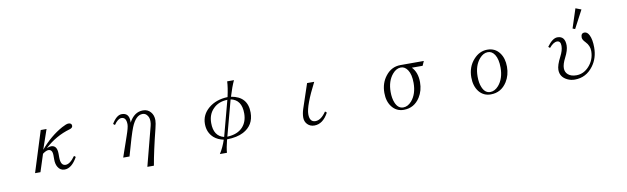

<svg xmlns="http://www.w3.org/2000/svg" viewBox="-50 -1454 7101 2174"><g transform="rotate(-10 3500.0 -367.0)"><path d="M458 -523.9 380.4 -298.8Q497.1 -437.5 637.2 -514.2Q689 -542 711.4 -542Q750 -542 750 -509.8Q750 -485.4 714.4 -475.1Q552.2 -428.7 424.3 -310.1Q454.1 -322.3 474.1 -322.3Q543.5 -322.3 543.5 -224.1V-183.1Q543.5 -86.9 601.1 -86.9Q652.3 -86.9 711.4 -169.9L729 -155.3Q663.1 -36.1 581.1 -36.1Q531.2 -36.1 504.4 -81.1Q483.4 -115.7 483.4 -168.9V-216.3Q483.4 -285.2 436 -285.2Q410.6 -285.2 370.1 -254.9L305.2 -54.2H243.2L391.1 -523.9Z M1507.8 96.2 1625 -354Q1631.8 -379.4 1631.8 -406.2Q1631.8 -447.3 1612.8 -472.2Q1592.3 -502.9 1557.1 -502.9Q1479 -502.9 1426.8 -373Q1396 -295.4 1329.1 -54.2H1256.8L1275.9 -110.4Q1288.1 -145.5 1312.5 -215.8Q1330.1 -266.6 1337.9 -290Q1370.1 -381.3 1370.1 -416Q1370.1 -499 1314 -499Q1272.9 -499 1229 -434.1L1210 -449.2Q1265.6 -542 1325.2 -542Q1409.2 -542 1409.2 -444.3Q1409.2 -436 1408.2 -429.2Q1468.3 -542 1568.8 -542Q1624 -542 1656.7 -502.9Q1689 -466.3 1689 -408.2Q1689 -377 1672.9 -313Q1611.8 -70.3 1583 96.2Z M2341.8 96.2Q2384.8 28.8 2413.1 -56.6Q2346.7 -70.3 2302.7 -107.9Q2233.9 -169.4 2233.9 -269Q2233.9 -374.5 2318.8 -446.3Q2405.8 -519.5 2539.1 -523.9Q2563 -630.4 2565.9 -700.2H2644Q2611.3 -630.9 2578.1 -521Q2766.1 -490.7 2766.1 -306.2Q2766.1 -160.2 2640.1 -93.8Q2565.9 -55.2 2450.7 -53.7Q2426.8 40 2422.9 96.2ZM2531.7 -494.1Q2427.7 -491.2 2366.7 -427.2Q2305.7 -366.2 2305.7 -266.1Q2305.7 -115.7 2422.9 -85.9ZM2568.8 -492.2 2459 -83Q2577.1 -87.4 2638.7 -154.8Q2692.9 -214.8 2692.9 -310.1Q2692.9 -466.8 2568.8 -492.2Z M3453.6 -523.9H3535.6Q3405.8 -271.5 3405.8 -173.8Q3405.8 -83 3473.6 -83Q3537.6 -83 3597.7 -171.9L3615.7 -155.8Q3551.3 -36.1 3452.6 -36.1Q3404.3 -36.1 3372.6 -68.8Q3342.8 -100.6 3342.8 -146Q3342.8 -191.4 3359.9 -244.1Z M4775.9 -489.3H4651.9Q4714.8 -424.8 4714.8 -312Q4714.8 -215.3 4668 -141.1Q4600.6 -35.2 4481 -35.2Q4396 -35.2 4344.7 -101.1Q4295.9 -163.6 4295.9 -262.2Q4295.9 -374.5 4358.9 -454.1Q4426.3 -541 4530.8 -541H4798.8ZM4529.8 -513.2Q4477.1 -513.2 4433.6 -462.4Q4367.7 -385.7 4367.7 -260.3Q4367.7 -187 4388.7 -136.2Q4418.5 -63 4479.5 -63Q4531.7 -63 4575.7 -112.8Q4641.6 -189.5 4641.6 -316.9Q4641.6 -413.6 4607.4 -465.3Q4576.2 -513.2 4529.8 -513.2Z M5527.8 -542Q5618.2 -542 5668.9 -472.2Q5714.8 -409.7 5714.8 -314Q5714.8 -216.3 5668 -142.1Q5600.6 -36.1 5481 -36.1Q5397.9 -36.1 5346.7 -99.1Q5295.9 -163.6 5295.9 -263.2Q5295.9 -385.3 5370.1 -466.8Q5437.5 -542 5527.8 -542ZM5529.8 -513.2Q5477.5 -513.2 5433.6 -462.9Q5367.7 -386.7 5367.7 -260.3Q5367.7 -186.5 5388.7 -137.2Q5418.5 -64 5479.5 -64Q5531.7 -64 5575.7 -113.8Q5641.6 -190.4 5641.6 -316.9Q5641.6 -413.1 5607.4 -466.3Q5577.1 -513.2 5529.8 -513.2Z M6213.9 -453.1Q6277.3 -542 6334 -542Q6421.9 -542 6421.9 -433.1Q6421.9 -377.9 6380.9 -298.8Q6345.7 -230.5 6345.7 -184.1Q6345.7 -138.7 6377.9 -110.8Q6412.1 -81.1 6472.7 -81.1Q6556.2 -81.1 6618.2 -148.9Q6685.1 -222.2 6685.1 -323.2Q6685.1 -384.3 6638.2 -433.1Q6605 -465.8 6605 -493.2Q6605 -542 6646 -542Q6678.2 -542 6699.2 -500Q6725.1 -448.2 6725.1 -356.9Q6725.1 -234.4 6659.2 -146Q6577.6 -36.1 6446.8 -36.1Q6399.9 -36.1 6359.9 -56.2Q6281.7 -95.2 6281.7 -176.3Q6281.7 -229.5 6328.6 -319.3Q6363.8 -386.2 6363.8 -438Q6363.8 -496.1 6321.8 -496.1Q6280.8 -496.1 6231.9 -438ZM6592.8 -830.1 6657.7 -805.2 6548.8 -599.1 6521 -609.9Z"/></g></svg>

Font: I.Ming
Style: Regular
Weight: 400
Designer: Ichiten Fonts Project
Version: Version 6.11; Dec 27, 2019